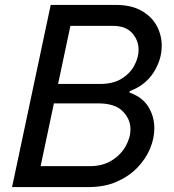

<svg xmlns="http://www.w3.org/2000/svg" viewBox="-20 -760 707 780"><path d="M29 0 186 -740H450Q514 -740 555.5 -716Q597 -692 617 -654.5Q637 -617 637 -574Q637 -517 603.5 -465Q570 -413 507 -390L506 -384Q558 -366 582.5 -326.5Q607 -287 607 -239Q607 -198 589.5 -156Q572 -114 537.5 -78.5Q503 -43 453.5 -21.5Q404 0 340 0ZM438 -655H266L216 -419H388Q439 -419 473.5 -440Q508 -461 525.5 -493.5Q543 -526 543 -558Q543 -596 517 -625.5Q491 -655 438 -655ZM379 -340H199L145 -85H345Q396 -85 433 -107.5Q470 -130 490 -165Q510 -200 510 -235Q510 -276 478.5 -308Q447 -340 379 -340Z"/></svg>

Font: Be Vietnam Pro
Style: Italic
Weight: 400
Italic angle: -12°
Designer: Lam Bao, Tony Le, Vietanh Nguyen
Foundry: Yellow Type Foundry
Version: Version 1.002; ttfautohint (v1.8.3)